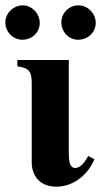

<svg xmlns="http://www.w3.org/2000/svg" viewBox="-22 -686 379 720"><path d="M337 -600C337 -636 307 -666 272 -666C237 -666 208 -637 208 -602C208 -566 236 -537 271 -537C308 -537 337 -565 337 -600ZM127 -600C127 -636 97 -666 63 -666C28 -666 -2 -636 -2 -602C-2 -566 27 -537 62 -537C99 -537 127 -565 127 -600ZM309 -101C296 -78 280 -56 260 -56C238 -56 236 -88 236 -112V-461H43V-437C83 -432 97 -421 97 -376V-77C97 -31 124 14 189 14C259 14 311 -37 332 -89Z"/></svg>

Font: XITS
Style: Bold
Weight: 700
Designer: MicroPress Inc., with final additions and corrections provided by Coen Hoffman, Elsevier (retired)
Version: Version 1.107